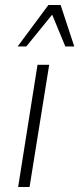

<svg xmlns="http://www.w3.org/2000/svg" viewBox="-20 -753 319 773"><path d="M53 0 131 -492H178L99 0ZM51 -566 175 -733H224L279 -566H243L190 -694L86 -566Z"/></svg>

Font: Nunito Sans 7pt Condensed ExtraLight
Style: Italic
Weight: 250
Width: 3
Italic angle: -9°
Designer: Vernon Adams
Foundry: Vernon Adams
Version: Version 3.101;gftools[0.9.27]